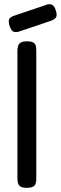

<svg xmlns="http://www.w3.org/2000/svg" viewBox="-20 -885 290 915"><path d="M108 10Q88 10 78.5 4.5Q69 -1 66 -11.5Q63 -22 63 -36V-643Q63 -657 66.5 -667Q70 -677 79.5 -682.5Q89 -688 109 -688Q129 -688 138.5 -682.5Q148 -677 150.5 -667Q153 -657 153 -642V-35Q153 -21 150 -11Q147 -1 137.5 4.5Q128 10 108 10ZM66 -733Q50 -730 41 -736Q32 -742 26 -761Q19 -782 23.5 -793Q28 -804 47 -810L207 -864Q222 -867 231 -860.5Q240 -854 246 -835Q253 -814 247.5 -803.5Q242 -793 223 -786Z"/></svg>

Font: Fredoka Light
Style: Regular
Weight: 400
Version: Version 2.001